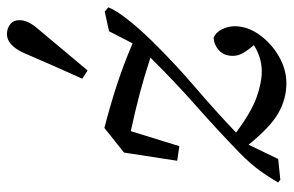

<svg xmlns="http://www.w3.org/2000/svg" viewBox="-162 -638 823 538"><g transform="rotate(-90 249.0 -368.5)"><path d="M68 -283 91 -432 160 -487Q222 -471 279 -452.5Q336 -434 397 -408L431 -474L486 -486L498 -476Q491 -457 466.5 -425Q442 -393 403 -353Q340 -289 274.5 -233Q209 -177 147 -118Q205 -75 246 -60.5Q287 -46 318 -46Q339 -46 357.5 -52Q376 -58 392 -68Q376 -87 369 -100Q362 -113 362 -127Q362 -151 376.5 -165Q391 -179 412 -181Q428 -175 436.5 -157.5Q445 -140 445 -122Q445 -86 421 -52.5Q397 -19 360.5 2Q324 23 285 23Q242 23 202.5 1Q163 -21 113 -83L73 0L15 6L7 0Q22 -26 40 -51Q58 -76 89 -107Q154 -170 222.5 -230.5Q291 -291 357 -358Q305 -375 258 -387.5Q211 -400 151 -413L109 -277ZM298 -549Q317 -591 335.5 -633Q354 -675 372 -717Q382 -737 394.5 -748.5Q407 -760 423 -760Q439 -760 450.5 -751Q462 -742 462 -725Q462 -702 440 -676Q410 -640 380.5 -605Q351 -570 321 -534Z"/></g></svg>

Font: Source Serif Pro
Style: Italic
Weight: 400
Italic angle: -12°
Designer: Frank Grießhammer
Foundry: Adobe Systems Incorporated
Version: Version 3.001;hotconv 1.0.111;makeotfexe 2.5.65597